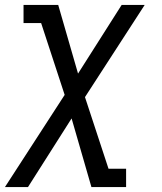

<svg xmlns="http://www.w3.org/2000/svg" viewBox="-33 -540 653 775"><path d="M-13 215 228 -157 133 -447H62V-520H202L282 -243L458 -520H551L310 -148L405 141H476V215H336L256 -62L80 215Z"/></svg>

Font: Iosevka HT Extended
Style: Italic
Weight: 400
Width: 7
Italic angle: -9°
Monospace: yes
Designer: Belleve Invis
Foundry: Belleve Invis
Version: Version 32.3.0; ttfautohint (v1.8.4)